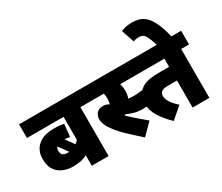

<svg xmlns="http://www.w3.org/2000/svg" viewBox="-148 -1265 1907 1653"><g transform="rotate(-30 805.5 -438.5)"><path d="M609 -486H531V0H364V-104Q307 -74 227 -74Q137 -74 81.5 -120.5Q26 -167 26 -262Q26 -343 81 -392Q136 -441 242 -441Q271 -441 293.5 -438.5Q316 -436 339 -432L326 -308Q315 -310 302.5 -312Q290 -314 274 -315L335 -230Q351 -242 364 -258V-486H0V-622H609ZM178 -258Q178 -223 196 -211.5Q214 -200 242 -200Q249 -200 256 -201L190 -292Q178 -279 178 -258Z M979 -340Q1003 -340 1023.5 -341.5Q1044 -343 1065 -347L1081 -214Q1059 -208 1036 -205.5Q1013 -203 991 -203Q945 -203 905.5 -214Q866 -225 838 -239Q832 -235 826 -232Q861 -198 905 -160Q949 -122 989 -89L883 18Q813 -44 759 -95Q705 -146 664 -202Q619 -262 619 -314Q619 -347 639.5 -372.5Q660 -398 705 -398Q736 -398 762 -380Q770 -405 770 -434Q770 -461 764 -486H595V-622H1072V-486H927Q931 -470 934 -452Q937 -434 937 -413Q937 -393 933.5 -375.5Q930 -358 924 -343Q948 -340 979 -340Z M1533 -486V0H1366V-269H1289Q1253 -269 1235.5 -265Q1218 -261 1208 -251Q1194 -237 1194 -212Q1194 -182 1216.5 -148Q1239 -114 1280 -78L1168 19Q1108 -37 1067 -101Q1026 -165 1026 -235Q1026 -276 1039 -305Q1052 -334 1074 -354Q1094 -372 1118.5 -383Q1143 -394 1181 -399.5Q1219 -405 1278 -405H1366V-486H999V-622H1611V-486Z M1371 -615Q1349 -690 1329 -723.5Q1309 -757 1270 -757Q1237 -757 1212 -746L1169 -874Q1193 -885 1221 -890.5Q1249 -896 1279 -896Q1314 -896 1347.5 -886.5Q1381 -877 1411.5 -848.5Q1442 -820 1468 -764Q1494 -708 1516 -615Z"/></g></svg>

Font: Noto Sans SemiCondensed Black
Style: Regular
Weight: 900
Width: 4
Designer: Monotype Design Team
Foundry: Monotype Imaging Inc.
Version: Version 2.013; ttfautohint (v1.8.4.7-5d5b)